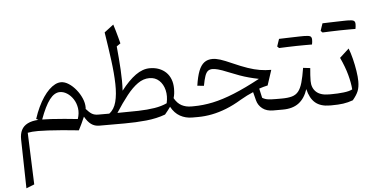

<svg xmlns="http://www.w3.org/2000/svg" viewBox="-67 -879 2813 1433"><g transform="rotate(-5 1339.5 -162.5)"><path d="M386 -275.3Q413.3 -275.3 439.7 -258.3Q466.1 -241.4 485.3 -211.9Q504.6 -182.5 510.4 -144.2Q516.3 -106 501.9 -63.3Q454.9 -68.5 402.5 -73.1Q350.2 -77.7 305.7 -80.3Q261.2 -82.9 236.6 -82.9Q272.6 -181.6 308.4 -228.5Q344.3 -275.3 386 -275.3ZM400.3 -347.8Q378.5 -347.8 355.8 -336.2Q333.1 -324.6 310.5 -302.7Q288 -280.8 266.7 -249.4Q245.5 -218 226.6 -178Q207.6 -138.1 192.4 -90.8L208.3 -82.7Q158.9 -80 127.2 -63.9Q95.4 -47.8 80.9 -18.8Q66.3 10.1 67 52.4L74.8 418.4L135.4 394.6L120.7 6.2Q136.7 3.1 155.7 1.6Q174.7 0 199.4 0Q228.2 0 275.3 2.5Q322.4 5 380.9 9.8Q439.3 14.6 502.5 21.5Q513.3 2.1 525.8 -25.6Q538.2 -53.2 548.9 -76.9Q571.1 -37.5 596.8 -18.8Q622.5 0 657.7 0H660.5V-82.9H656.2Q628.5 -82.9 609.4 -94.4Q590.3 -105.9 566.7 -133.3Q567.2 -136.2 567.4 -139.2Q567.7 -142.3 567.7 -144.7Q567.7 -177.5 552.5 -212.9Q537.3 -248.3 512.3 -279Q487.3 -309.8 457.9 -328.8Q428.6 -347.8 400.3 -347.8Z M1060.3 -320.9Q1103.8 -320.9 1133.3 -293.5Q1162.8 -266.1 1173.9 -220.8Q1184.9 -175.5 1172.8 -122.7Q1132.5 -103.8 1079.5 -95.3Q1026.4 -86.7 957.4 -84.8Q888.4 -82.9 800.4 -82.9Q847.2 -155.4 889.3 -208.7Q931.4 -262.1 973.2 -291.5Q1014.9 -320.9 1060.3 -320.9ZM1069.6 -394.2Q1016.1 -394.2 963.1 -356.2Q910.2 -318.1 853.4 -244.7Q857.7 -314.8 852.5 -402.5Q847.3 -490.2 838.6 -578L867.8 -598Q862.1 -620.9 855.6 -644.6Q849.1 -668.3 842.1 -693Q835 -717.7 827 -742.5L757.8 -689.8Q775.7 -576.6 788.8 -478.1Q801.9 -379.6 803.8 -300.2Q805.7 -220.9 791.1 -165.4Q776.5 -110 739.1 -82.9H660.6Q652.8 -82.9 648.9 -75.3Q645 -67.6 645 -51V-31.9Q645 -15.3 648.9 -7.6Q652.8 0 660.6 0H847Q931.3 0 1009.5 -7.8Q1087.7 -15.6 1153.4 -39.8Q1179.1 -70.3 1195.7 -94.3Q1222.2 -45.5 1263.3 -22.7Q1304.3 0 1354 0H1354.5V-82.9H1354Q1313.5 -82.9 1281.8 -99.6Q1250.1 -116.2 1227.7 -156.2Q1232.8 -172.6 1235 -189.8Q1237.1 -207 1237.1 -227.3Q1237.1 -265.9 1225.2 -296.8Q1213.3 -327.8 1191.1 -349.4Q1168.8 -370.9 1138.1 -382.6Q1107.4 -394.2 1069.6 -394.2Z M1541.9 -422.3Q1505 -422.3 1479.8 -403.2Q1454.5 -384.1 1438.3 -342.7Q1422.1 -301.2 1412.1 -233.2L1461.2 -228Q1469.9 -275 1479 -300.8Q1488.1 -326.7 1501.4 -337Q1514.8 -347.3 1535.7 -347.3Q1551.1 -347.3 1576.8 -340.7Q1602.6 -334.2 1649.7 -314.6Q1696.7 -295.4 1732.6 -282.6Q1768.5 -269.8 1802 -260.9Q1835.5 -251.9 1874.3 -244.1Q1765.7 -185.7 1678.5 -150.2Q1591.2 -114.6 1516.5 -98.7Q1441.8 -82.9 1370.2 -82.9H1354.5Q1346.7 -82.9 1342.8 -75.3Q1338.9 -67.6 1338.9 -51V-31.9Q1338.9 -15.3 1342.8 -7.6Q1346.7 0 1354.5 0H1396.7Q1448.2 0 1501.6 -10.4Q1555 -20.8 1610.9 -42.8Q1666.7 -64.8 1724.9 -100.1Q1750 -114.8 1775.3 -127.5Q1800.7 -140.2 1822.7 -149.2L1838.9 -86.1Q1848.7 -48.5 1879.8 -24.2Q1910.9 0 1960.3 0H2031.7V-82.9H1989.4Q1953.5 -82.9 1929.8 -85.9Q1906.1 -89 1886.3 -101.2L1870.6 -171.5Q1902.9 -182.4 1935.1 -189.4L1972.2 -303Q1928.9 -303 1887.5 -309.8Q1846 -316.7 1798.4 -332.9Q1750.7 -349.1 1688.7 -376.7Q1631.9 -402.1 1599.6 -412.2Q1567.3 -422.3 1541.9 -422.3Z M2241.3 -465.1Q2256.8 -465.1 2266.6 -465.1Q2276.5 -465.1 2282.3 -465.1Q2288.2 -465.1 2291.6 -465Q2293.8 -474 2294.7 -484Q2295.5 -494 2295.5 -501.2Q2295.5 -520.3 2284 -526.8Q2272.4 -533.2 2237.2 -533.2Q2202.7 -523.8 2168.3 -513.7Q2133.8 -503.5 2099.6 -493.4Q2065.5 -483.3 2031.5 -472.9Q2035 -469.7 2038.2 -466.4Q2041.4 -463.2 2044.7 -460.1Q2075.8 -461.4 2109.3 -462.6Q2142.8 -463.8 2176.4 -464.5Q2209.9 -465.1 2241.3 -465.1ZM2044.7 -460.1Q2077 -471.9 2109.1 -483.8Q2141.2 -495.7 2173.2 -508.3Q2205.3 -520.8 2237.2 -533.2Q2227.5 -533.2 2207.5 -532.9Q2187.5 -532.5 2161.4 -531.7Q2135.2 -530.8 2106.2 -530.1Q2077.3 -529.4 2050.2 -528.3Q2045.4 -514.7 2040.9 -501.1Q2036.3 -487.5 2031.5 -472.9Q2035 -469.7 2038.2 -466.4Q2041.4 -463.2 2044.7 -460.1ZM2031.7 0Q2106.3 0 2152 -34.3Q2197.7 -68.7 2220.2 -137.2Q2236.3 -67.5 2275.9 -33.7Q2315.5 0 2385.4 0H2385.9V-82.9H2385.4Q2321 -82.9 2289.3 -113Q2257.5 -143 2257.5 -194.8Q2257.5 -214.2 2259 -238.5Q2260.5 -262.8 2263.2 -290.9L2210.2 -297.1Q2199.5 -230.1 2187.4 -188Q2175.3 -145.9 2156.8 -123Q2138.3 -100.1 2108.4 -91.5Q2078.5 -82.9 2031.7 -82.9Q2023.9 -82.9 2020 -75.3Q2016.1 -67.6 2016.1 -51V-31.9Q2016.1 -15.3 2020 -7.6Q2023.9 0 2031.7 0Z M2574.4 -552.7Q2589.9 -552.7 2599.8 -552.7Q2609.6 -552.6 2615.5 -552.6Q2621.3 -552.6 2624.8 -552.6Q2626.9 -561.5 2627.8 -571.6Q2628.7 -581.6 2628.7 -588.8Q2628.7 -607.9 2617.1 -614.3Q2605.6 -620.8 2570.3 -620.8Q2535.9 -611.4 2501.4 -601.2Q2466.9 -591.1 2432.8 -580.9Q2398.6 -570.8 2364.7 -560.5Q2368.1 -557.2 2371.4 -554Q2374.6 -550.8 2377.8 -547.6Q2408.9 -548.9 2442.4 -550.2Q2476 -551.4 2509.5 -552.1Q2543 -552.7 2574.4 -552.7ZM2377.8 -547.6Q2410.1 -559.5 2442.2 -571.4Q2474.3 -583.2 2506.4 -595.8Q2538.5 -608.4 2570.3 -620.8Q2560.7 -620.8 2540.7 -620.4Q2520.7 -620.1 2494.5 -619.2Q2468.3 -618.4 2439.4 -617.7Q2410.5 -617 2383.4 -615.8Q2378.6 -602.2 2374 -588.6Q2369.5 -575 2364.7 -560.5Q2368.1 -557.2 2371.4 -554Q2374.6 -550.8 2377.8 -547.6ZM2385.7 0H2398.1Q2448.8 0 2485.1 -5.1Q2521.5 -10.3 2558.7 -23.7Q2588.4 -59.1 2600.2 -88.3Q2612 -117.4 2612 -161.7Q2612 -193.9 2604.9 -239.5Q2597.9 -285.2 2586.3 -331.4Q2574.7 -377.7 2561.3 -411.3L2491.7 -347.5Q2525.1 -275.6 2541.4 -215.1Q2557.8 -154.6 2561.4 -105.1Q2538.9 -93 2495.7 -88Q2452.5 -82.9 2404.5 -82.9H2385.7Q2377.9 -82.9 2374 -75.3Q2370.1 -67.6 2370.1 -51V-31.9Q2370.1 -15.3 2374 -7.6Q2377.9 0 2385.7 0Z"/></g></svg>

Font: Pinar-VF
Style: Regular
Weight: 300
Designer: Amin Abedi
Version: Version 3.0